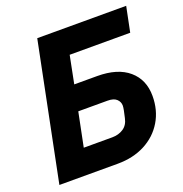

<svg xmlns="http://www.w3.org/2000/svg" viewBox="-126 -809 877 921"><g transform="rotate(-20 312.5 -349.0)"><path d="M22 0 163 -698H617L591 -570H282L254 -429H371Q475 -429 531.5 -380.5Q588 -332 588 -249Q588 -176 554 -119.5Q520 -63 459.5 -31.5Q399 0 320 0ZM193 -128H339Q371 -128 395.5 -144Q420 -160 427 -194Q432 -215 435 -230.5Q438 -246 438 -254Q438 -273 423.5 -287Q409 -301 377 -301H228Z"/></g></svg>

Font: IBM Plex Sans
Style: Bold Italic
Weight: 700
Italic angle: -11.31°
Designer: Mike Abbink, Paul van der Laan, Pieter van Rosmalen
Foundry: Bold Monday
Version: Version 3.201